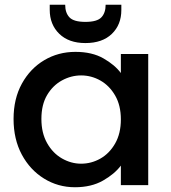

<svg xmlns="http://www.w3.org/2000/svg" viewBox="-20 -778 718 807"><path d="M37 -278Q37 -363 72 -426.5Q107 -490 166 -525Q225 -560 297 -560Q367 -560 415 -532.5Q463 -505 488 -471V-551H603V0H488V-82Q462 -47 413 -19Q364 9 295 9Q224 9 165 -27.5Q106 -64 71.5 -128.5Q37 -193 37 -278ZM488 -276Q488 -335 464 -376.5Q440 -418 402 -439.5Q364 -461 321 -461Q279 -461 240.5 -440Q202 -419 178 -378.5Q154 -338 154 -278Q154 -219 178 -176.5Q202 -134 240.5 -112Q279 -90 321 -90Q364 -90 402 -111.5Q440 -133 464 -175Q488 -217 488 -276ZM490 -736Q490 -674 450 -635.5Q410 -597 339 -597Q269 -597 229 -636Q189 -675 189 -737V-758H254Q254 -724 272 -705Q290 -686 339 -686Q388 -686 406 -705Q424 -724 424 -758H490Z"/></svg>

Font: Poppins Medium
Style: Regular
Weight: 500
Designer: Ninad Kale (Devanagari), Jonny Pinhorn (Latin)
Version: Version 5.002